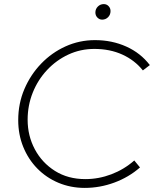

<svg xmlns="http://www.w3.org/2000/svg" viewBox="-20 -907 752 938"><path d="M394 11Q325 11 265.5 -14Q206 -39 162 -84Q118 -129 93.5 -189.5Q69 -250 69 -320Q69 -401 99 -471.5Q129 -542 181 -596Q233 -650 300.5 -680.5Q368 -711 444 -711Q527 -711 597 -679.5Q667 -648 712 -589L678 -563Q638 -613 577.5 -640.5Q517 -668 441 -668Q373 -668 314 -640.5Q255 -613 210 -565Q165 -517 140 -454.5Q115 -392 115 -322Q115 -244 150 -178Q185 -112 248.5 -72Q312 -32 397 -32Q462 -32 524 -55.5Q586 -79 636 -123L664 -89Q609 -41 538.5 -15Q468 11 394 11ZM479 -811Q466 -811 456 -821Q446 -831 446 -846Q446 -863 458 -875Q470 -887 487 -887Q501 -887 510.5 -877Q520 -867 520 -853Q520 -835 508 -823Q496 -811 479 -811Z"/></svg>

Font: Red Hat Display VF
Style: Italic
Weight: 300
Italic angle: -12°
Designer: Pentagram, MCKL
Foundry: Pentagram, MCKL
Version: Version 1.023